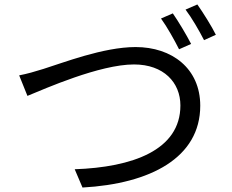

<svg xmlns="http://www.w3.org/2000/svg" viewBox="-20 -842 1040 861"><path d="M755 -782 702 -759C729 -722 763 -661 783 -621L837 -645C816 -686 780 -746 755 -782ZM865 -822 812 -799C840 -762 873 -705 895 -662L948 -686C930 -723 891 -785 865 -822ZM66 -504 103 -412C181 -444 427 -553 581 -553C714 -553 789 -472 789 -369C789 -168 573 -92 315 -83L350 -1C655 -18 878 -135 878 -368C878 -535 751 -631 588 -631C443 -631 259 -559 175 -533C137 -521 102 -511 66 -504Z"/></svg>

Font: Noto Sans T Chinese Regular
Style: Regular
Weight: 400
Designer: Ryoko NISHIZUKA (kana & ideographs); Paul D. Hunt (Latin, Greek & Cyrillic); Wenlong ZHANG (bopomofo); Sandoll Communica
Foundry: Adobe Systems Incorporated
Version: Version 1.000;PS 1;hotconv 1.0.78;makeotf.lib2.5.61930